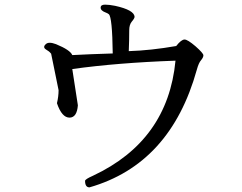

<svg xmlns="http://www.w3.org/2000/svg" viewBox="-20 -793 1040 826"><path d="M225 -349Q246 -287 279 -287H280Q311 -288 315 -340L291 -496Q485 -523 735 -532Q702 -188 380 -37Q346 -22 346 -15Q346 13 365 13Q714 -87 827 -494Q835 -523 845 -534Q855 -546 855 -555Q855 -564 821 -594Q787 -623 774 -623Q760 -623 738 -595Q629 -576 534 -573Q536 -621 536 -663Q536 -687 547 -700Q559 -714 559 -721Q557 -750 475 -768Q450 -773 432 -773Q413 -773 413 -760Q413 -747 435 -739Q443 -736 448 -732Q463 -720 465 -563Q366 -560 291 -556Q282 -578 221 -603Q205 -609 194 -609Q183 -609 177 -603Q170 -597 170 -591Q170 -585 178 -580L190 -572Q193 -570 200 -562Q200 -562 209 -518L232 -405Q232 -378 225 -349Z"/></svg>

Font: Sawarabi Mincho
Style: Regular
Weight: 400
Version: Version 1.082; ttfautohint (v1.8.4.7-5d5b)